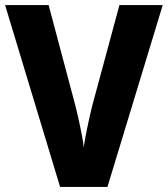

<svg xmlns="http://www.w3.org/2000/svg" viewBox="-20 -827 659 754"><path d="M619 -807H449L342 -411C334 -380 314 -290 309 -248C305 -290 284 -381 276 -412L171 -807H0L216 -93H402Z"/></svg>

Font: Noto Sans Kannada UI SemiCondensed ExtraBold
Style: Regular
Weight: 800
Width: 4
Designer: Jelle Bosma - Monotype Design Team
Foundry: Monotype Imaging Inc.
Version: Version 2.005